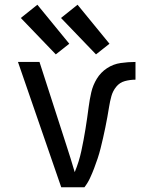

<svg xmlns="http://www.w3.org/2000/svg" viewBox="-20 -792 616 812"><path d="M239 0H337Q351 -18 360.5 -38.5Q370 -59 378 -80Q386 -101 393 -122Q400 -143 405.5 -165Q411 -187 416 -209Q421 -231 425.5 -253Q430 -275 434 -297Q438 -319 441.5 -341Q445 -363 451 -385Q457 -407 471.5 -425Q486 -443 508 -449Q530 -455 553 -455V-530Q522 -530 490.5 -525.5Q459 -521 432.5 -503.5Q406 -486 389.5 -459Q373 -432 366 -401.5Q359 -371 355 -340Q349 -293 341.5 -246.5Q334 -200 324 -153.5Q314 -107 296 -64Q288 -92 279 -120.5Q270 -149 261 -177L147 -530H56ZM386 -562 443 -607 308 -772 238 -716ZM216 -562 273 -607 138 -772 68 -716Z"/></svg>

Font: Iosevka Sparkle
Style: Regular
Weight: 400
Designer: Belleve Invis
Foundry: Belleve Invis
Version: Version 4.5.0; ttfautohint (v1.8.3)